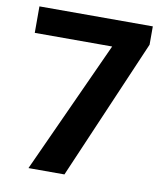

<svg xmlns="http://www.w3.org/2000/svg" viewBox="-81 -779 738 847"><g transform="rotate(10 288.5 -355.5)"><path d="M535.2 -710.9V-628.9L264.6 0H103.5L374 -592.3H27.3V-710.9Z"/></g></svg>

Font: Roboto ExtraBold
Style: Regular
Weight: 800
Designer: Christian Robertson
Foundry: Google
Version: Version 3.009; 2024